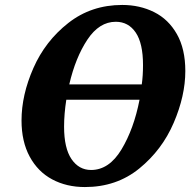

<svg xmlns="http://www.w3.org/2000/svg" viewBox="-20 -745 782 776"><path d="M729 -458Q729 -358 682 -248.5Q635 -139 543 -64Q451 11 323 11Q249 11 191 -20Q133 -51 100 -112Q67 -173 67 -258Q67 -361 115 -470Q163 -579 256 -652Q349 -725 474 -725Q545 -725 603 -696Q661 -667 695 -607Q729 -547 729 -458ZM260 -404H553Q558 -439 558 -482Q558 -570 528.5 -613.5Q499 -657 448 -657Q381 -657 333 -584.5Q285 -512 260 -404ZM544 -342H248Q239 -284 239 -233Q239 -146 269 -102Q299 -58 348 -58Q421 -58 471 -141Q521 -224 544 -342Z"/></svg>

Font: Noto Serif NarrowExtraBold
Style: Italic
Weight: 800
Width: 4
Italic angle: -12°
Designer: Monotype Design Team
Foundry: Monotype Imaging Inc.
Version: Version 1.001